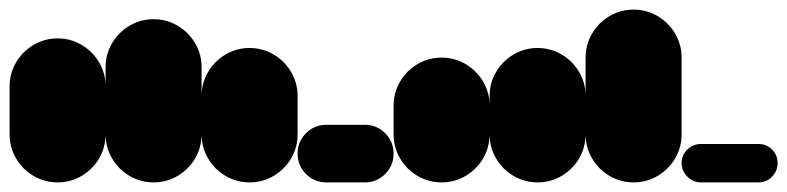

<svg xmlns="http://www.w3.org/2000/svg" viewBox="-20 -380 1640 400"><path d="M0 -100H200V-200H0ZM100 -200Q73 -200 50 -186.5Q27 -173 13.5 -150Q0 -127 0 -100Q0 -73 13.5 -50Q27 -27 50 -13.5Q73 0 100 0Q127 0 150 -13.5Q173 -27 186.5 -50Q200 -73 200 -100Q200 -127 186.5 -150Q173 -173 150 -186.5Q127 -200 100 -200ZM100 -300Q73 -300 50 -286.5Q27 -273 13.5 -250Q0 -227 0 -200Q0 -173 13.5 -150Q27 -127 50 -113.5Q73 -100 100 -100Q127 -100 150 -113.5Q173 -127 186.5 -150Q200 -173 200 -200Q200 -227 186.5 -250Q173 -273 150 -286.5Q127 -300 100 -300Z M200 -100H400V-240H200ZM300 -200Q273 -200 250 -186.5Q227 -173 213.5 -150Q200 -127 200 -100Q200 -73 213.5 -50Q227 -27 250 -13.5Q273 0 300 0Q327 0 350 -13.5Q373 -27 386.5 -50Q400 -73 400 -100Q400 -127 386.5 -150Q373 -173 350 -186.5Q327 -200 300 -200ZM300 -340Q273 -340 250 -326.5Q227 -313 213.5 -290Q200 -267 200 -240Q200 -213 213.5 -190Q227 -167 250 -153.5Q273 -140 300 -140Q327 -140 350 -153.5Q373 -167 386.5 -190Q400 -213 400 -240Q400 -267 386.5 -290Q373 -313 350 -326.5Q327 -340 300 -340Z M400 -100H600V-180H400ZM500 -200Q473 -200 450 -186.5Q427 -173 413.5 -150Q400 -127 400 -100Q400 -73 413.5 -50Q427 -27 450 -13.5Q473 0 500 0Q527 0 550 -13.5Q573 -27 586.5 -50Q600 -73 600 -100Q600 -127 586.5 -150Q573 -173 550 -186.5Q527 -200 500 -200ZM500 -280Q473 -280 450 -266.5Q427 -253 413.5 -230Q400 -207 400 -180Q400 -153 413.5 -130Q427 -107 450 -93.5Q473 -80 500 -80Q527 -80 550 -93.5Q573 -107 586.5 -130Q600 -153 600 -180Q600 -207 586.5 -230Q573 -253 550 -266.5Q527 -280 500 -280Z M660 -120Q635 -120 617.5 -102.5Q600 -85 600 -60Q600 -35 617.5 -17.5Q635 0 660 0H740Q765 0 782.5 -17.5Q800 -35 800 -60Q800 -85 782.5 -102.5Q765 -120 740 -120Z M800 -100H1000V-160H800ZM900 -200Q873 -200 850 -186.5Q827 -173 813.5 -150Q800 -127 800 -100Q800 -73 813.5 -50Q827 -27 850 -13.5Q873 0 900 0Q927 0 950 -13.5Q973 -27 986.5 -50Q1000 -73 1000 -100Q1000 -127 986.5 -150Q973 -173 950 -186.5Q927 -200 900 -200ZM900 -260Q873 -260 850 -246.5Q827 -233 813.5 -210Q800 -187 800 -160Q800 -133 813.5 -110Q827 -87 850 -73.5Q873 -60 900 -60Q927 -60 950 -73.5Q973 -87 986.5 -110Q1000 -133 1000 -160Q1000 -187 986.5 -210Q973 -233 950 -246.5Q927 -260 900 -260Z M1000 -100H1200V-180H1000ZM1100 -200Q1073 -200 1050 -186.5Q1027 -173 1013.5 -150Q1000 -127 1000 -100Q1000 -73 1013.5 -50Q1027 -27 1050 -13.5Q1073 0 1100 0Q1127 0 1150 -13.5Q1173 -27 1186.5 -50Q1200 -73 1200 -100Q1200 -127 1186.5 -150Q1173 -173 1150 -186.5Q1127 -200 1100 -200ZM1100 -280Q1073 -280 1050 -266.5Q1027 -253 1013.5 -230Q1000 -207 1000 -180Q1000 -153 1013.5 -130Q1027 -107 1050 -93.5Q1073 -80 1100 -80Q1127 -80 1150 -93.5Q1173 -107 1186.5 -130Q1200 -153 1200 -180Q1200 -207 1186.5 -230Q1173 -253 1150 -266.5Q1127 -280 1100 -280Z M1200 -100H1400V-260H1200ZM1300 -200Q1273 -200 1250 -186.5Q1227 -173 1213.5 -150Q1200 -127 1200 -100Q1200 -73 1213.5 -50Q1227 -27 1250 -13.5Q1273 0 1300 0Q1327 0 1350 -13.5Q1373 -27 1386.5 -50Q1400 -73 1400 -100Q1400 -127 1386.5 -150Q1373 -173 1350 -186.5Q1327 -200 1300 -200ZM1300 -360Q1273 -360 1250 -346.5Q1227 -333 1213.5 -310Q1200 -287 1200 -260Q1200 -233 1213.5 -210Q1227 -187 1250 -173.5Q1273 -160 1300 -160Q1327 -160 1350 -173.5Q1373 -187 1386.5 -210Q1400 -233 1400 -260Q1400 -287 1386.5 -310Q1373 -333 1350 -346.5Q1327 -360 1300 -360Z M1440 -80Q1424 -80 1412 -68.5Q1400 -57 1400 -40Q1400 -24 1412 -12Q1424 0 1440 0H1560Q1577 0 1588.5 -12Q1600 -24 1600 -40Q1600 -57 1588.5 -68.5Q1577 -80 1560 -80Z"/></svg>

Font: Wavefont ExtraBold
Style: Regular
Weight: 800
Monospace: yes
Version: Version 3.005;gftools[0.9.33]